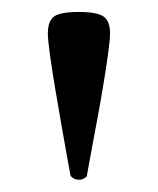

<svg xmlns="http://www.w3.org/2000/svg" viewBox="-20 -779 264 321"><path d="M125 -484Q119 -478 111 -478.5Q103 -479 98 -485Q97 -490 93 -512Q89 -534 83.5 -565.5Q78 -597 72.5 -629.5Q67 -662 63.5 -687.5Q60 -713 60 -723Q60 -744 70.5 -751.5Q81 -759 112 -759Q142 -759 153 -751.5Q164 -744 164 -723Q164 -713 160.5 -687.5Q157 -662 151.5 -629.5Q146 -597 140 -565.5Q134 -534 130 -511.5Q126 -489 125 -484Z"/></svg>

Font: TsukuhouMincho
Style: Regular
Weight: 400
Designer: Iose
Foundry: Typographish
Version: Version 1.001; ttfautohint (v1.8.3)